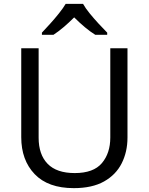

<svg xmlns="http://www.w3.org/2000/svg" viewBox="-20 -964 771 994"><path d="M640 -252Q640 -178 610 -118.5Q580 -59 518.5 -24.5Q457 10 362 10Q229 10 159.5 -62.5Q90 -135 90 -254V-714H180V-251Q180 -164 226.5 -116Q273 -68 367 -68Q464 -68 507.5 -119.5Q551 -171 551 -252V-714H640ZM410 -944Q422 -922 444.5 -894.5Q467 -867 491.5 -840.5Q516 -814 535 -795V-784H473Q447 -800 419 -823.5Q391 -847 364 -874Q337 -847 310 -824Q283 -801 257 -784H197V-795Q216 -815 239.5 -841Q263 -867 285 -894.5Q307 -922 320 -944Z"/></svg>

Font: Noto Sans Adlam Unjoined
Style: Regular
Weight: 400
Designer: Mark Jamra, Neil Patel
Foundry: JamraPatel LLC
Version: Version 3.001